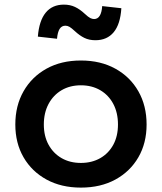

<svg xmlns="http://www.w3.org/2000/svg" viewBox="-20 -822 718 852"><path d="M339 10.5Q252 10.5 186.5 -25.2Q121 -61 84.5 -124Q48 -187 48 -269.5Q48 -353 84.5 -417Q121 -481 186.2 -517.2Q251.5 -553.5 339 -553.5Q426.5 -553.5 492 -517.2Q557.5 -481 594 -417Q630.5 -353 630.5 -269.5Q630.5 -187 594 -124Q557.5 -61 492 -25.2Q426.5 10.5 339 10.5ZM339 -99Q387.5 -99 424.8 -120.2Q462 -141.5 482.8 -179.8Q503.5 -218 503.5 -269.5Q503.5 -321.5 482.8 -360.8Q462 -400 424.8 -421.8Q387.5 -443.5 339 -443.5Q290.5 -443.5 253.5 -421.8Q216.5 -400 195.5 -360.8Q174.5 -321.5 174.5 -269.5Q174.5 -218 195.5 -179.8Q216.5 -141.5 253.5 -120.2Q290.5 -99 339 -99ZM433.5 -795 518.5 -785.5Q514 -714.5 484.5 -679Q455 -643.5 403.5 -643.5Q375.5 -643.5 354.5 -653.8Q333.5 -664 312 -684Q297.5 -697.5 288.5 -702.8Q279.5 -708 270.5 -708Q253.5 -708 244.5 -693.5Q235.5 -679 233 -650L148 -659.5Q153.5 -730 182.8 -765.8Q212 -801.5 263.5 -801.5Q291 -801.5 312.8 -791.2Q334.5 -781 356.5 -760.5Q372 -746 380.8 -741.8Q389.5 -737.5 397.5 -737.5Q413.5 -737.5 422.5 -752Q431.5 -766.5 433.5 -795Z"/></svg>

Font: Hepta Slab SemiBold
Style: Regular
Weight: 600
Designer: Michael LaGattuta
Foundry: Michael LaGattuta
Version: Version 1.102